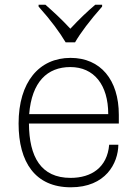

<svg xmlns="http://www.w3.org/2000/svg" viewBox="-20 -786 582 816"><path d="M299 -606C322 -646 361 -698 414 -758V-766H385C352 -738 318 -706 279 -664C240 -706 209 -734 173 -766H144V-758C197 -699 234 -648 259 -606ZM485 -298C485 -447 407 -540 280 -540C146 -540 59 -437 59 -261C59 -96 130 10 281 10C429 10 482 -92 483 -171H444C436 -74 368 -30 280 -30C154 -30 104 -119 103 -261H485ZM104 -301C115 -438 181 -501 279 -501C379 -501 440 -426 440 -301Z"/></svg>

Font: Kathrein 35 Thin
Style: Regular
Weight: 250
Designer: Lazydogs Typefoundry, based on Open Sans by Ascender Corporation
Foundry: Lazydogs Typefoundry
Version: Version 1.003;PS 001.003;hotconv 1.0.88;makeotf.lib2.5.64775